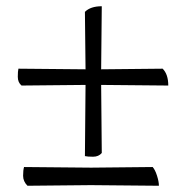

<svg xmlns="http://www.w3.org/2000/svg" viewBox="-20 -593 616 615"><path d="M252 -93 254 -321 49 -319Q37 -329 37 -347Q37 -365 39 -373L254 -371L252 -555Q270 -573 306 -573L304 -371L501 -373Q519 -355 519 -319L304 -321L306 -103Q296 -91 278 -91Q260 -91 252 -93ZM57 -58 272 -56 469 -58Q477 -49 483 -30Q489 -11 489 2L271 0L68 2Q54 -12 54 -30Q54 -48 57 -58Z"/></svg>

Font: Lusitana
Style: Regular
Weight: 400
Designer: Ana Paula Megda
Foundry: Ana Paula Megda
Version: Version 1.001; ttfautohint (v1.4.1)